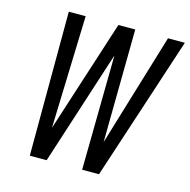

<svg xmlns="http://www.w3.org/2000/svg" viewBox="-107 -840 936 946"><g transform="rotate(15 360.5 -367.5)"><path d="M192 0H213L402 -585L394 0H480L721 -735H635L461 -159L468 -735H382L197 -161L215 -735H129L127 0Z"/></g></svg>

Font: Iosevka Sparkle
Style: Italic
Weight: 400
Italic angle: -9°
Designer: Belleve Invis
Foundry: Belleve Invis
Version: Version 4.5.0; ttfautohint (v1.8.3)